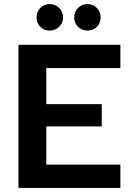

<svg xmlns="http://www.w3.org/2000/svg" viewBox="-20 -919 645 939"><path d="M70.3 -700H568.7V-586H206.4V-409.7H477.7V-300.8H206.4V-114H568.7V0H70.3ZM158.7 -833.7Q158.7 -861.1 177.5 -880.2Q196.3 -899.2 222.6 -899.2Q250.2 -899.2 269.3 -880.2Q288.5 -861.1 288.5 -833.7Q288.5 -806.4 269.4 -787.9Q250.4 -769.4 223 -769.4Q195.6 -769.4 177.2 -787.9Q158.7 -806.4 158.7 -833.7ZM343 -833.7Q343 -861.1 361.8 -880.2Q380.6 -899.2 407.6 -899.2Q434.7 -899.2 453.5 -880.1Q472.2 -861 472.2 -833.5Q472.2 -806 453.7 -787.7Q435.1 -769.4 407.6 -769.4Q380.6 -769.4 361.8 -787.9Q343 -806.4 343 -833.7Z"/></svg>

Font: AF Albert Sans Medium
Style: Regular
Weight: 500
Designer: Andreas Rasmussen
Foundry: a.Foundry
Version: Version 1.300;Glyphs 3.2 (3231)